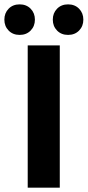

<svg xmlns="http://www.w3.org/2000/svg" viewBox="-50 -860 402 880"><path d="M77 0V-652H224V0ZM90.5 -720Q71 -700 40 -700Q9 -700 -10.5 -720Q-30 -740 -30 -770Q-30 -800 -10.5 -820Q9 -840 40 -840Q71 -840 90.5 -820Q110 -800 110 -770Q110 -740 90.5 -720ZM312.5 -720Q293 -700 262 -700Q231 -700 211.5 -720Q192 -740 192 -770Q192 -800 211.5 -820Q231 -840 262 -840Q293 -840 312.5 -820Q332 -800 332 -770Q332 -740 312.5 -720Z"/></svg>

Font: Toshiba Sans
Style: Bold
Weight: 700
Designer: Paul D. Hunt
Foundry: Toshiba Corporation
Version: Version 2.020;PS 2.0;hotconv 1.0.86;makeotf.lib2.5.63406